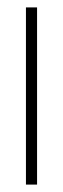

<svg xmlns="http://www.w3.org/2000/svg" viewBox="-20 -498 170 518"><path d="M50 0V-478H80V0Z"/></svg>

Font: Turret Road ExtraLight
Style: Regular
Weight: 275
Designer: Noponies
Foundry: Noponies
Version: Version 1.001; ttfautohint (v1.8)